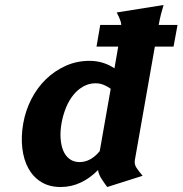

<svg xmlns="http://www.w3.org/2000/svg" viewBox="-20 -739 732 770"><path d="M521 -98Q518 -81 526.5 -67.5Q535 -54 552 -34L410 11Q395 -9 385.5 -24.5Q376 -40 373 -57Q342 -25 304 -7Q266 11 223 11Q178 11 145.5 -9Q113 -29 94 -63.5Q75 -98 69.5 -144.5Q64 -191 73 -243Q82 -295 105.5 -341Q129 -387 164 -421Q199 -455 243.5 -475Q288 -495 339 -495Q394 -495 439 -465L464 -609Q469 -636 464 -652.5Q459 -669 448 -689L636 -719Q630 -699 625.5 -681.5Q621 -664 616 -637ZM299 -89Q322 -89 342.5 -100.5Q363 -112 380 -133L424 -383Q410 -393 395 -399Q380 -405 363 -405Q337 -405 314.5 -392.5Q292 -380 274.5 -358.5Q257 -337 245 -308Q233 -279 227 -246Q221 -213 223 -184Q225 -155 234 -134Q243 -113 259.5 -101Q276 -89 299 -89ZM382 -639H692L676 -552H367Z"/></svg>

Font: LT Museum
Style: Bold Italic
Weight: 700
Designer: Daniel Lyons
Foundry: LyonsType
Version: Version 1.011